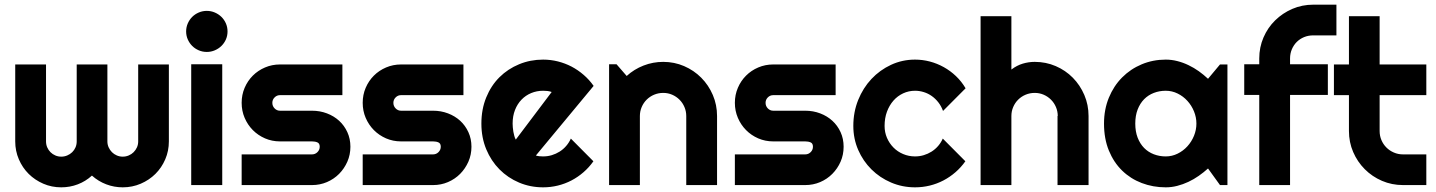

<svg xmlns="http://www.w3.org/2000/svg" viewBox="-20 -801 6217 831"><path d="M710.9 -189Q710.9 -147.9 695.3 -111.6Q679.7 -75.2 652.6 -48.3Q625.5 -21.5 589.1 -5.9Q552.7 9.8 511.2 9.8Q474.1 9.8 439.9 -3.2Q405.8 -16.1 377.9 -41Q350.6 -16.1 316.7 -3.2Q282.7 9.8 245.1 9.8Q203.6 9.8 167.5 -5.9Q131.3 -21.5 104.2 -48.3Q77.1 -75.2 61.5 -111.6Q45.9 -147.9 45.9 -189V-522H179.2V-189Q179.2 -175.3 184.3 -163.3Q189.5 -151.4 198.5 -142.3Q207.5 -133.3 219.5 -128.2Q231.4 -123 245.1 -123Q258.8 -123 271 -128.2Q283.2 -133.3 292.5 -142.3Q301.8 -151.4 306.9 -163.3Q312 -175.3 312 -189V-522H444.8V-189Q444.8 -175.3 450.2 -163.3Q455.6 -151.4 464.6 -142.3Q473.6 -133.3 485.6 -128.2Q497.6 -123 511.2 -123Q524.9 -123 537.1 -128.2Q549.3 -133.3 558.3 -142.3Q567.4 -151.4 572.8 -163.3Q578.1 -175.3 578.1 -189V-522H710.9Z M964.8 -665Q964.8 -646.5 957.8 -630.4Q950.7 -614.3 938.5 -602.3Q926.3 -590.3 909.9 -583.3Q893.6 -576.2 875 -576.2Q856.4 -576.2 840.1 -583.3Q823.7 -590.3 811.8 -602.3Q799.8 -614.3 792.7 -630.4Q785.6 -646.5 785.6 -665Q785.6 -683.1 792.7 -699.5Q799.8 -715.8 811.8 -727.8Q823.7 -739.7 840.1 -746.8Q856.4 -753.9 875 -753.9Q893.6 -753.9 909.9 -746.8Q926.3 -739.7 938.5 -727.8Q950.7 -715.8 957.8 -699.5Q964.8 -683.1 964.8 -665ZM941.9 0H807.6V-522.9H941.9Z M1330.6 0H1025.9V-132.8H1330.6Q1344.2 -132.8 1354 -142.6Q1363.8 -152.3 1363.8 -166Q1363.8 -180.2 1354 -184.6Q1344.2 -189 1330.6 -189H1191.9Q1157.2 -189 1127 -202.1Q1096.7 -215.3 1074.2 -238Q1051.8 -260.7 1038.8 -291Q1025.9 -321.3 1025.9 -356Q1025.9 -390.6 1038.8 -420.9Q1051.8 -451.2 1074.2 -473.6Q1096.7 -496.1 1127 -509Q1157.2 -522 1191.9 -522H1461.9V-389.2H1191.9Q1178.2 -389.2 1168.5 -379.4Q1158.7 -369.6 1158.7 -356Q1158.7 -341.8 1168.5 -331.8Q1178.2 -321.8 1191.9 -321.8H1330.6Q1364.7 -321.8 1395 -310.3Q1425.3 -298.8 1447.8 -278.3Q1470.2 -257.8 1483.4 -229Q1496.6 -200.2 1496.6 -166Q1496.6 -131.3 1483.4 -101.3Q1470.2 -71.3 1447.8 -48.6Q1425.3 -25.9 1395 -12.9Q1364.7 0 1330.6 0Z M1854.5 0H1549.8V-132.8H1854.5Q1868.2 -132.8 1877.9 -142.6Q1887.7 -152.3 1887.7 -166Q1887.7 -180.2 1877.9 -184.6Q1868.2 -189 1854.5 -189H1715.8Q1681.2 -189 1650.9 -202.1Q1620.6 -215.3 1598.1 -238Q1575.7 -260.7 1562.7 -291Q1549.8 -321.3 1549.8 -356Q1549.8 -390.6 1562.7 -420.9Q1575.7 -451.2 1598.1 -473.6Q1620.6 -496.1 1650.9 -509Q1681.2 -522 1715.8 -522H1985.8V-389.2H1715.8Q1702.1 -389.2 1692.4 -379.4Q1682.6 -369.6 1682.6 -356Q1682.6 -341.8 1692.4 -331.8Q1702.1 -321.8 1715.8 -321.8H1854.5Q1888.7 -321.8 1918.9 -310.3Q1949.2 -298.8 1971.7 -278.3Q1994.1 -257.8 2007.3 -229Q2020.5 -200.2 2020.5 -166Q2020.5 -131.3 2007.3 -101.3Q1994.1 -71.3 1971.7 -48.6Q1949.2 -25.9 1918.9 -12.9Q1888.7 0 1854.5 0Z M2299.3 -127.9Q2307.1 -125.5 2314.9 -124.8Q2322.8 -124 2330.6 -124Q2350.1 -124 2368.2 -129.4Q2386.2 -134.8 2402.1 -144.8Q2418 -154.8 2430.4 -169.2Q2442.9 -183.6 2450.7 -201.2L2548.3 -103Q2529.8 -76.7 2505.6 -55.7Q2481.4 -34.7 2453.4 -20Q2425.3 -5.4 2394.3 2.2Q2363.3 9.8 2330.6 9.8Q2275.4 9.8 2226.8 -10.7Q2178.2 -31.2 2141.8 -67.9Q2105.5 -104.5 2084.5 -155Q2063.5 -205.6 2063.5 -266.1Q2063.5 -328.1 2084.5 -379.4Q2105.5 -430.7 2141.8 -466.8Q2178.2 -502.9 2226.8 -522.9Q2275.4 -543 2330.6 -543Q2363.3 -543 2394.5 -535.2Q2425.8 -527.3 2453.9 -512.7Q2481.9 -498 2506.3 -476.8Q2530.8 -455.6 2549.3 -429.2ZM2367.7 -402.8Q2358.4 -406.2 2349.4 -407.2Q2340.3 -408.2 2330.6 -408.2Q2303.2 -408.2 2279.1 -398.2Q2254.9 -388.2 2237.1 -369.6Q2219.2 -351.1 2209 -325Q2198.7 -298.8 2198.7 -266.1Q2198.7 -258.8 2199.5 -249.5Q2200.2 -240.2 2201.9 -230.7Q2203.6 -221.2 2206.1 -212.4Q2208.5 -203.6 2212.4 -196.8Z M2749.5 0H2616.2V-522.9H2648.4L2692.4 -472.2Q2724.6 -501.5 2765.4 -517.3Q2806.2 -533.2 2850.6 -533.2Q2898.4 -533.2 2940.9 -514.9Q2983.4 -496.6 3015.1 -464.6Q3046.9 -432.6 3065.2 -389.9Q3083.5 -347.2 3083.5 -298.8V0H2950.2V-298.8Q2950.2 -319.3 2942.4 -337.6Q2934.6 -356 2920.9 -369.6Q2907.2 -383.3 2889.2 -391.1Q2871.1 -398.9 2850.6 -398.9Q2829.6 -398.9 2811 -391.1Q2792.5 -383.3 2778.8 -369.6Q2765.1 -356 2757.3 -337.6Q2749.5 -319.3 2749.5 -298.8Z M3465.3 0H3160.6V-132.8H3465.3Q3479 -132.8 3488.8 -142.6Q3498.5 -152.3 3498.5 -166Q3498.5 -180.2 3488.8 -184.6Q3479 -189 3465.3 -189H3326.7Q3292 -189 3261.7 -202.1Q3231.4 -215.3 3209 -238Q3186.5 -260.7 3173.6 -291Q3160.6 -321.3 3160.6 -356Q3160.6 -390.6 3173.6 -420.9Q3186.5 -451.2 3209 -473.6Q3231.4 -496.1 3261.7 -509Q3292 -522 3326.7 -522H3596.7V-389.2H3326.7Q3313 -389.2 3303.2 -379.4Q3293.5 -369.6 3293.5 -356Q3293.5 -341.8 3303.2 -331.8Q3313 -321.8 3326.7 -321.8H3465.3Q3499.5 -321.8 3529.8 -310.3Q3560.1 -298.8 3582.5 -278.3Q3605 -257.8 3618.2 -229Q3631.3 -200.2 3631.3 -166Q3631.3 -131.3 3618.2 -101.3Q3605 -71.3 3582.5 -48.6Q3560.1 -25.9 3529.8 -12.9Q3499.5 0 3465.3 0Z M4159.2 -418.9 4061.5 -320.8Q4054.2 -341.3 4041.5 -357.7Q4028.8 -374 4012.9 -385.3Q3997.1 -396.5 3978.5 -402.3Q3960 -408.2 3940.4 -408.2Q3913.1 -408.2 3888.9 -397Q3864.7 -385.7 3846.9 -365.5Q3829.1 -345.2 3818.8 -317.4Q3808.6 -289.6 3808.6 -255.9Q3808.6 -228.5 3818.8 -204.6Q3829.1 -180.7 3846.9 -162.6Q3864.7 -144.5 3888.9 -134.3Q3913.1 -124 3940.4 -124Q3960 -124 3978 -129.4Q3996.1 -134.8 4012 -144.8Q4027.8 -154.8 4040.3 -169.2Q4052.7 -183.6 4060.5 -201.2L4158.2 -103Q4139.6 -76.7 4115.5 -55.7Q4091.3 -34.7 4063.2 -20Q4035.2 -5.4 4004.2 2.2Q3973.1 9.8 3940.4 9.8Q3885.3 9.8 3836.7 -11Q3788.1 -31.7 3751.7 -67.9Q3715.3 -104 3694.3 -152.3Q3673.3 -200.7 3673.3 -255.9Q3673.3 -315.9 3694.3 -368.2Q3715.3 -420.4 3751.7 -459.2Q3788.1 -498 3836.7 -520.5Q3885.3 -543 3940.4 -543Q3973.1 -543 4004.6 -534.7Q4036.1 -526.4 4064.7 -510.5Q4093.3 -494.6 4117.4 -471.7Q4141.6 -448.7 4159.2 -418.9Z M4357.4 0H4224.1V-731H4357.4V-500Q4381.3 -518.1 4406.7 -525.6Q4432.1 -533.2 4458.5 -533.2Q4506.8 -533.2 4549.3 -514.9Q4591.8 -496.6 4623.3 -464.6Q4654.8 -432.6 4673.1 -389.9Q4691.4 -347.2 4691.4 -298.8V0H4557.1V-298.8H4558.1Q4558.1 -319.3 4550.3 -337.6Q4542.5 -356 4528.8 -369.6Q4515.1 -383.3 4497.1 -391.1Q4479 -398.9 4458.5 -398.9Q4437.5 -398.9 4418.9 -391.1Q4400.4 -383.3 4386.7 -369.6Q4373 -356 4365.2 -337.6Q4357.4 -319.3 4357.4 -298.8Z M5292.5 0H5260.3L5208.5 -71.8Q5189.5 -54.7 5168.2 -39.8Q5147 -24.9 5123.5 -13.9Q5100.1 -2.9 5075.4 3.4Q5050.8 9.8 5025.4 9.8Q4970.2 9.8 4921.6 -8.8Q4873 -27.3 4836.7 -62.7Q4800.3 -98.1 4779.3 -149.4Q4758.3 -200.7 4758.3 -266.1Q4758.3 -327.1 4779.3 -378.2Q4800.3 -429.2 4836.7 -465.8Q4873 -502.4 4921.6 -522.7Q4970.2 -543 5025.4 -543Q5050.8 -543 5075.7 -536.6Q5100.6 -530.3 5124 -519Q5147.5 -507.8 5168.7 -492.7Q5189.9 -477.5 5208.5 -460L5260.3 -522H5292.5ZM5158.2 -266.1Q5158.2 -293.5 5147.7 -319.1Q5137.2 -344.7 5119.1 -364.5Q5101.1 -384.3 5076.9 -396.2Q5052.7 -408.2 5025.4 -408.2Q4998 -408.2 4973.9 -398.9Q4949.7 -389.6 4931.9 -371.6Q4914.1 -353.5 4903.8 -326.9Q4893.6 -300.3 4893.6 -266.1Q4893.6 -231.9 4903.8 -205.3Q4914.1 -178.7 4931.9 -160.6Q4949.7 -142.6 4973.9 -133.3Q4998 -124 5025.4 -124Q5052.7 -124 5076.9 -136Q5101.1 -147.9 5119.1 -167.7Q5137.2 -187.5 5147.7 -213.1Q5158.2 -238.8 5158.2 -266.1Z M5563.5 0H5430.2V-390.1H5365.2V-522.9H5430.2V-547.9Q5430.2 -596.2 5448.5 -638.7Q5466.8 -681.2 5498.8 -712.6Q5530.8 -744.1 5573.2 -762.5Q5615.7 -780.8 5664.1 -780.8H5764.2V-647.9H5664.1Q5642.6 -647.9 5624.3 -640.4Q5606 -632.8 5592.5 -619.4Q5579.1 -606 5571.3 -587.6Q5563.5 -569.3 5563.5 -547.9V-522.9H5727.1V-390.1H5563.5Z M6052.2 0Q6003.9 0 5961.4 -18.3Q5918.9 -36.6 5887 -68.6Q5855 -100.6 5836.7 -143.1Q5818.4 -185.5 5818.4 -233.9V-389.2H5753.4V-522H5818.4V-731H5951.2V-522H6153.3V-389.2H5951.2V-233.9Q5951.2 -212.9 5959 -194.6Q5966.8 -176.3 5980.5 -162.6Q5994.1 -148.9 6012.7 -140.9Q6031.2 -132.8 6052.2 -132.8H6153.3V0Z"/></svg>

Font: Righteous
Style: Regular
Weight: 400
Version: Version 1.000